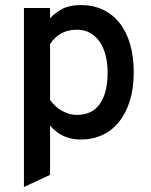

<svg xmlns="http://www.w3.org/2000/svg" viewBox="-20 -543 602 764"><path d="M301.8 12.2Q279.3 12.2 261 7.8Q242.7 3.4 227.5 -4.4Q212.4 -12.2 200.4 -22.2Q188.5 -32.2 179.2 -43.9V152.8L75.2 201.2V-511.2H179.2V-470.2Q199.2 -492.7 228.5 -507.8Q257.8 -522.9 301.8 -522.9Q350.1 -522.9 389.2 -504.6Q428.2 -486.3 455.6 -451.9Q482.9 -417.5 497.6 -367.7Q512.2 -317.9 512.2 -254.9Q512.2 -191.9 496.8 -142.3Q481.4 -92.8 453.9 -58.3Q426.3 -23.9 387.5 -5.9Q348.6 12.2 301.8 12.2ZM287.1 -85.9Q346.2 -85.9 377.2 -129.4Q408.2 -172.9 408.2 -254.9Q408.2 -292 400.1 -323.2Q392.1 -354.5 376.5 -377Q360.8 -399.4 338.4 -412.1Q315.9 -424.8 287.1 -424.8Q250.5 -424.8 223.4 -409.9Q196.3 -395 179.2 -367.2V-145Q188 -133.3 199 -122.6Q210 -111.8 223.4 -103.8Q236.8 -95.7 252.7 -90.8Q268.6 -85.9 287.1 -85.9Z"/></svg>

Font: Overpass
Style: Regular
Weight: 400
Designer: Delve Withrington
Foundry: Delve Fonts
Version: Version 1.001